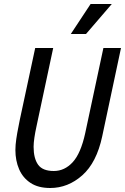

<svg xmlns="http://www.w3.org/2000/svg" viewBox="-20 -930 625 960"><path d="M57 -180Q57 -205 61.5 -235.5Q66 -266 71.5 -292.5Q77 -319 79 -331L156 -690H246L169 -329Q167 -318 161.5 -293.5Q156 -269 152 -242Q148 -215 148 -196Q148 -138 170.5 -106.5Q193 -75 249 -75Q303 -75 343.5 -119Q384 -163 406 -264L497 -690H585L491 -248Q463 -117 391.5 -53.5Q320 10 231 10Q171 10 132.5 -15.5Q94 -41 75.5 -84Q57 -127 57 -180ZM334 -760 433 -910H539L410 -760Z"/></svg>

Font: Radio Canada Condensed
Style: Italic
Weight: 400
Width: 3
Italic angle: -12°
Designer: Charles Daoud, Etienne Aubert Bonn, Alexandre Saumier Demers, Jacques Le Bailly
Foundry: Radio-Canada
Version: Version 2.104; ttfautohint (v1.8.4.7-5d5b);gftools[0.9.28.de